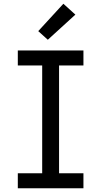

<svg xmlns="http://www.w3.org/2000/svg" viewBox="-20 -1004 540 1024"><path d="M75 0V-80H205V-655H75V-735H425V-655H295V-80H425V0ZM235 -792 184 -838 318 -984 382 -926Z"/></svg>

Font: Iosevka Slab Medium
Style: Regular
Weight: 500
Monospace: yes
Designer: Belleve Invis
Foundry: Belleve Invis
Version: Version 11.1.1; ttfautohint (v1.8.3)